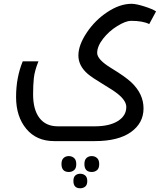

<svg xmlns="http://www.w3.org/2000/svg" viewBox="-20 -505 879 1014"><path d="M768.1 -377.9Q733.9 -395 671.9 -395Q644.5 -395 599.9 -367.7Q555.2 -340.3 524.2 -300.3Q493.2 -260.3 493.2 -225.3Q493.2 -190.4 567.4 -145.3Q641.6 -100.1 672.9 -70.8Q738.3 -9.3 738 68.1Q737.8 145.5 670.9 192.9Q604 240.2 481 240.2H266.1Q172.4 240.2 118.7 175.3Q64.9 110.4 64.9 7.3Q64.9 -95.7 100.1 -181.2H183.1Q162.6 -130.4 158.7 -92.3Q154.8 -54.2 154.8 -6.8Q154.8 74.2 188.5 118.2Q222.2 162.1 285.2 162.1H481Q557.6 162.1 602.3 134.3Q647 106.4 647 60.1Q647 26.4 600.1 -10.7Q578.6 -27.8 522.7 -61.3Q466.8 -94.7 442.9 -115.2Q394 -157.7 394 -212.2Q394 -266.6 438.2 -332.8Q482.4 -398.9 547.9 -441.9Q613.3 -484.9 674.8 -484.9Q698.7 -484.9 741.9 -471.2Q785.2 -457.5 804.2 -444.8ZM464.8 403.3Q425.8 403.3 425.8 361.3Q425.8 339.4 437 329.3Q448.2 319.3 464.4 319.3Q480.5 319.3 492.2 329.3Q503.9 339.4 503.9 361.8Q503.9 384.3 492.2 393.8Q480.5 403.3 464.8 403.3ZM343.8 403.3Q304.7 403.3 304.7 361.3Q304.7 339.4 315.9 329.3Q327.1 319.3 343.3 319.3Q359.4 319.3 371.1 329.3Q382.8 339.4 382.8 361.8Q382.8 384.3 371.1 393.8Q359.4 403.3 343.8 403.3ZM403.8 489.3Q367.7 489.3 367.7 450.7Q367.7 430.7 377.9 421.6Q388.2 412.6 403.6 412.6Q418.9 412.6 429.9 421.6Q440.9 430.7 440.9 451.2Q440.9 471.7 429.9 480.5Q418.9 489.3 403.8 489.3Z"/></svg>

Font: DroidArabicKufi
Style: Regular
Weight: 400
Designer: Pascal Zoghbi
Foundry: Ascender Corporation
Version: Version 1.00